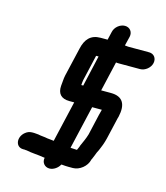

<svg xmlns="http://www.w3.org/2000/svg" viewBox="-125 -846 909 1054"><g transform="rotate(15 329.5 -319.0)"><path d="M392 -700 381 -653H341C285 -653 257 -620 245 -566L207 -403C202 -380 203 -363 200 -342C197 -299 217 -273 266 -273H293L239 -40C232 -41 227 -41 222 -42L202 -44C185 -48 164 -48 148 -52L124 -54H114C100 -54 87 -50 75 -40C36 -9 44 48 89 48H98C102 49 106 49 109 49C140 56 175 56 208 62C211 62 212 62 215 63C209 90 228 113 255 113C279 113 303 95 313 75H319C330 76 341 77 354 77H379C417 77 457 45 465 7C465 5 466 4 467 3C472 -9 480 -27 484 -39C489 -49 495 -60 499 -72C509 -95 516 -119 522 -147L544 -242C545 -246 546 -252 549 -261C565 -332 544 -375 474 -375H419L458 -544C464 -543 470 -543 477 -543H595C623 -543 652 -566 658 -594C664 -622 647 -645 619 -645H501C492 -645 487 -647 481 -647L494 -700C500 -728 482 -751 454 -751C426 -751 398 -728 392 -700ZM309 -403 343 -551H357L317 -375H306C307 -383 307 -394 309 -403ZM386 -52C384 -42 378 -34 375 -25C361 -25 350 -27 338 -27L395 -273H450L448 -265C445 -255 443 -247 442 -242L415 -124C407 -97 397 -77 386 -52Z"/></g></svg>

Font: Electronic
Style: UltBlkIt
Weight: 500
Version: Version 1.011